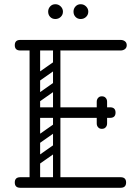

<svg xmlns="http://www.w3.org/2000/svg" viewBox="-20 -889 645 909"><path d="M145 0Q120 0 120 -36V-674Q120 -700 145 -700Q170 -700 170 -674V-26Q170 0 145 0ZM76 0Q50 0 50 -25Q50 -50 76 -50H551Q577 -50 577 -25Q577 0 551 0ZM156 -331Q130 -331 130 -356Q130 -381 156 -381H501Q527 -381 527 -356Q527 -331 501 -331ZM76 -650Q50 -650 50 -675Q50 -700 76 -700H551Q563 -700 571.5 -693.5Q580 -687 580 -675Q580 -663 571.5 -656.5Q563 -650 551 -650ZM462 -279Q451 -279 445 -286Q438 -293 438 -305V-354Q438 -366 444 -373Q451 -380 462 -380Q474 -380 481 -373Q487 -366 487 -354V-305Q487 -293 480 -286Q474 -279 462 -279ZM462 -433Q474 -433 480 -426Q487 -419 487 -407V-358Q487 -347 481 -339Q474 -332 462 -332Q451 -332 444 -339Q438 -347 438 -358V-407Q438 -419 445 -426Q451 -433 462 -433ZM260 -496Q265 -489 263.5 -482Q262 -475 257 -471L163 -405Q150 -396 140 -409Q129 -425 143 -434L237 -500Q250 -509 260 -496ZM260 -594Q265 -587 263.5 -580Q262 -573 257 -569L163 -503Q150 -494 140 -507Q129 -523 143 -532L237 -598Q250 -607 260 -594ZM153 -298Q135 -298 135 -316V-648Q135 -664 153 -664Q170 -664 170 -647V-315Q170 -298 153 -298ZM249 -298Q231 -298 231 -316V-648Q231 -664 249 -664Q266 -664 266 -647V-315Q266 -298 249 -298ZM260 -201Q265 -194 263.5 -187Q262 -180 257 -176L163 -110Q150 -101 140 -114Q129 -130 143 -139L237 -205Q250 -214 260 -201ZM260 -299Q265 -292 263.5 -285Q262 -278 257 -274L163 -208Q150 -199 140 -212Q129 -228 143 -237L237 -303Q250 -312 260 -299ZM153 -3Q135 -3 135 -21V-353Q135 -369 153 -369Q170 -369 170 -352V-20Q170 -3 153 -3ZM249 -3Q231 -3 231 -21V-353Q231 -369 249 -369Q266 -369 266 -352V-20Q266 -3 249 -3ZM362 -799Q347 -799 337.5 -809Q328 -819 328 -834Q328 -848 337.5 -858.5Q347 -869 362 -869Q377 -869 387.5 -858.5Q398 -848 398 -834Q398 -819 387.5 -809Q377 -799 362 -799ZM242 -799Q227 -799 217.5 -809Q208 -819 208 -834Q208 -848 217.5 -858.5Q227 -869 242 -869Q257 -869 267.5 -858.5Q278 -848 278 -834Q278 -819 267.5 -809Q257 -799 242 -799Z"/></svg>

Font: Agu Display Uzo
Style: Regular
Weight: 400
Designer: Oluwaseun Badejo
Version: Version 1.103